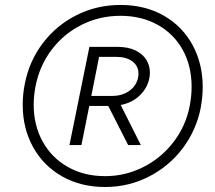

<svg xmlns="http://www.w3.org/2000/svg" viewBox="-20 -748 870 776"><path d="M341.3 -558.6H454.1Q498 -558.6 527.6 -544.2Q557.1 -529.8 571.5 -506.1Q585.9 -482.4 585.9 -454.1Q585.9 -443.8 583.5 -431.6Q576.2 -393.6 545.9 -363.3Q515.6 -333 467.8 -323.7L549.3 -161.6H498L417.5 -319.8H340.8L309.1 -161.6H260.7ZM71.8 -323.7Q71.8 -367.2 80.1 -408.2Q97.7 -500.5 152.8 -573.2Q208 -646 289.8 -687Q371.6 -728 466.8 -728Q566.9 -728 642.3 -684.6Q717.8 -641.1 758.5 -565.7Q799.3 -490.2 799.3 -396Q799.3 -356.4 791 -311Q772.9 -220.7 717.8 -147.9Q662.6 -75.2 580.8 -33.7Q499 7.8 404.8 7.8Q306.6 7.8 231 -35.2Q155.3 -78.1 113.5 -153.8Q71.8 -229.5 71.8 -323.7ZM746.6 -319.3Q754.4 -358.4 754.4 -397.5Q754.4 -481.4 718.5 -546.4Q682.6 -611.3 617.2 -647.7Q551.8 -684.1 466.8 -684.1Q382.8 -684.1 310.3 -647.9Q237.8 -611.8 188.7 -546.9Q139.6 -481.9 123.5 -398.9Q116.2 -360.4 116.2 -324.2Q116.2 -241.7 152.3 -176Q188.5 -110.4 254.2 -73.2Q319.8 -36.1 404.8 -36.1Q486.8 -36.1 559.3 -72.8Q631.8 -109.4 681.4 -174.1Q731 -238.8 746.6 -319.3ZM433.6 -360.4Q474.6 -360.4 503.2 -381.1Q531.7 -401.9 538.1 -434.6Q539.6 -442.9 539.6 -450.2Q539.6 -481.4 515.4 -499.8Q491.2 -518.1 450.2 -518.1H380.4L349.1 -360.4Z"/></svg>

Font: Reddit Sans Fudge Light Italic
Style: Regular
Weight: 300
Italic angle: -11.25°
Designer: Stephen Hutchings
Version: Version 1.013